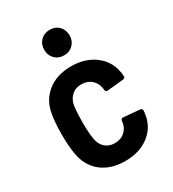

<svg xmlns="http://www.w3.org/2000/svg" viewBox="-178 -821 833 926"><g transform="rotate(-30 238.5 -357.5)"><path d="M51 -147Q43 -188 43 -257Q43 -320 51 -366Q62 -436 114 -477.5Q166 -519 246 -519Q323 -519 376 -479.5Q429 -440 440 -376Q441 -372 442 -366Q443 -360 443 -351V-349Q443 -340 432 -338L341 -329H339Q330 -329 328 -340Q328 -347 326 -355Q321 -382 299.5 -400.5Q278 -419 245 -419Q212 -419 190.5 -399Q169 -379 164 -346Q159 -308 159 -256Q159 -199 165 -164Q170 -131 191 -111.5Q212 -92 245 -92Q279 -92 300.5 -111.5Q322 -131 326 -159L327 -169Q328 -174 332 -177.5Q336 -181 341 -180L431 -172Q443 -170 443 -159L441 -142Q432 -74 379 -33Q326 8 246 8Q165 8 113.5 -33.5Q62 -75 51 -147ZM174 -652Q174 -683 194 -703Q214 -723 245 -723Q276 -723 295.5 -703Q315 -683 315 -652Q315 -621 295 -601Q275 -581 245 -581Q214 -581 194 -601Q174 -621 174 -652Z"/></g></svg>

Font: Barlow Semi Condensed SemiBold
Style: Regular
Weight: 600
Width: 4
Designer: Jeremy Tribby
Foundry: Tribby Type
Version: Version 1.408